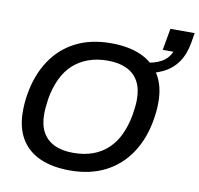

<svg xmlns="http://www.w3.org/2000/svg" viewBox="-89 -923 1067 1029"><g transform="rotate(10 444.0 -408.5)"><path d="M357 12Q261 12 193.5 -18Q126 -48 90 -108Q54 -168 54 -256Q54 -281 56 -304.5Q58 -328 62 -351Q80 -458 131.5 -536Q183 -614 265 -656Q347 -698 457 -698Q553 -698 620.5 -668Q688 -638 724.5 -578Q761 -518 761 -430Q761 -407 759 -384Q757 -361 753 -338Q736 -231 684 -152Q632 -73 549.5 -30.5Q467 12 357 12ZM357 -84Q417 -84 464 -101Q511 -118 546 -151Q581 -184 603 -231Q625 -278 636 -337Q638 -352 640 -364.5Q642 -377 643 -387Q644 -397 644.5 -406.5Q645 -416 645 -425Q645 -484 623 -523.5Q601 -563 558.5 -583Q516 -603 456 -603Q397 -603 349.5 -585.5Q302 -568 267 -535.5Q232 -503 210 -456Q188 -409 177 -350Q175 -335 173.5 -322.5Q172 -310 171 -299.5Q170 -289 169.5 -280Q169 -271 169 -262Q169 -203 191 -163.5Q213 -124 255 -104Q297 -84 357 -84ZM638 -569 648 -627Q703 -632 740 -652.5Q777 -673 793 -711H735L756 -829H888L879 -775Q868 -711 838 -668Q808 -625 758.5 -600.5Q709 -576 638 -569Z"/></g></svg>

Font: Archivo SemiBold Medium
Style: Italic
Weight: 500
Italic angle: -10°
Version: Version 2.001